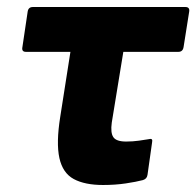

<svg xmlns="http://www.w3.org/2000/svg" viewBox="-20 -517 560 548"><path d="M274 11Q222 11 190.5 -6Q159 -23 149.5 -66Q140 -109 152 -184L181 -369H54Q41 -369 44 -383L59 -484Q61 -497 74 -497H509Q522 -497 520 -484L504 -383Q502 -369 489 -369H332L299 -167Q295 -138 303.5 -125.5Q312 -113 340 -113Q359 -113 376.5 -115.5Q394 -118 406 -120Q417 -123 414 -110L401 -18Q400 -12 397 -8.5Q394 -5 388 -3Q369 2 339 6.5Q309 11 274 11Z"/></svg>

Font: Sofia Sans Semi Condensed Black
Style: Italic
Weight: 900
Italic angle: -9°
Version: Version 4.100